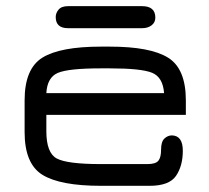

<svg xmlns="http://www.w3.org/2000/svg" viewBox="-20 -601 676 621"><path d="M439.5 -581.1Q482.4 -581.1 482.4 -543.9Q482.4 -528.3 470.2 -519Q458 -509.8 439.5 -509.8H200.2Q160.2 -509.8 160.2 -545.9Q160.2 -558.6 169.4 -569.8Q178.7 -581.1 200.2 -581.1ZM581.1 -276.4V-229.5H129.9V-176.8Q129.9 -106.4 163.6 -88.4Q197.3 -70.3 306.6 -70.3H457Q483.4 -70.3 492.2 -81.1Q501 -91.8 501 -117.2Q501 -142.6 511.7 -152.8Q522.5 -163.1 536.1 -163.1Q571.3 -162.1 571.3 -113.3Q571.3 -64.5 549.3 -32.2Q527.3 0 463.9 0H306.6Q174.8 0 117.2 -35.6Q59.6 -71.3 59.6 -173.8V-276.4Q59.6 -378.9 117.2 -414.6Q174.8 -450.2 306.6 -450.2H335Q465.8 -450.2 523.4 -414.6Q581.1 -378.9 581.1 -276.4ZM335 -379.9H306.6Q201.2 -379.9 167 -365.2Q132.8 -350.6 129.9 -299.8H510.7Q506.8 -351.6 471.7 -365.7Q436.5 -379.9 335 -379.9Z"/></svg>

Font: Jura
Style: DemiBold
Weight: 600
Version: Version 2.5